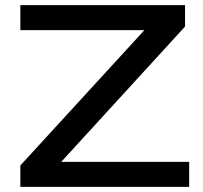

<svg xmlns="http://www.w3.org/2000/svg" viewBox="-20 -725 786 745"><path d="M59 0V-83L576 -647L581 -608H59V-705H698V-622L182 -58L177 -97H714V0Z"/></svg>

Font: Nunito Sans 10pt Expanded SemiBold
Style: Regular
Weight: 600
Width: 7
Designer: Vernon Adams
Foundry: Vernon Adams
Version: Version 3.101;gftools[0.9.27]